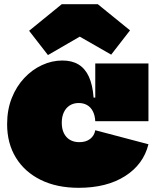

<svg xmlns="http://www.w3.org/2000/svg" viewBox="-20 -883 737 917"><path d="M356 14Q251 14 174.2 -24Q97.5 -62 55.8 -130.2Q14 -198.5 14 -290Q14 -358.5 36 -414.2Q58 -470 95.8 -510.2Q133.5 -550.5 180.8 -572.2Q228 -594 278 -594Q323.5 -594 355 -575Q386.5 -556 404.5 -516.8Q422.5 -477.5 427 -417H478L435 -304Q433.5 -332.5 423.2 -352Q413 -371.5 395.8 -381.2Q378.5 -391 356 -391Q331.5 -391 313.2 -379.5Q295 -368 285 -346.8Q275 -325.5 275 -297Q275 -267.5 285.2 -246.8Q295.5 -226 314.2 -215Q333 -204 359 -204Q390.5 -204 410.5 -219.5Q430.5 -235 435 -261L689 -194Q665 -97.5 577.2 -41.8Q489.5 14 356 14ZM435 -304V-580H689V-304ZM447 -863 601 -738 511 -622 361 -708 209 -620 119 -736 275 -863Z"/></svg>

Font: Hepta Slab ExtraLight Black
Style: Regular
Weight: 900
Version: Version 1.102